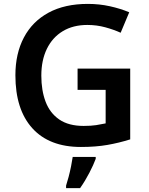

<svg xmlns="http://www.w3.org/2000/svg" viewBox="-20 -744 766 985"><path d="M378 -392H648V-29Q591 -11 531 -0.5Q471 10 395 10Q233 10 146 -86Q59 -182 59 -358Q59 -469 102.5 -551.5Q146 -634 229 -679Q312 -724 431 -724Q489 -724 543.5 -712Q598 -700 643 -681L599 -576Q564 -592 520 -604Q476 -616 428 -616Q355 -616 302 -584Q249 -552 220.5 -493.5Q192 -435 192 -356Q192 -280 214 -222Q236 -164 284 -131Q332 -98 409 -98Q447 -98 473 -102Q499 -106 522 -111V-283H378ZM471 71Q460 101 438.5 142.5Q417 184 391 221H319V208Q325 190 332 163.5Q339 137 344.5 109.5Q350 82 353 61H471Z"/></svg>

Font: Noto Sans SemiBold
Style: Regular
Weight: 600
Designer: Monotype Design Team
Foundry: Monotype Imaging Inc.
Version: Version 2.007